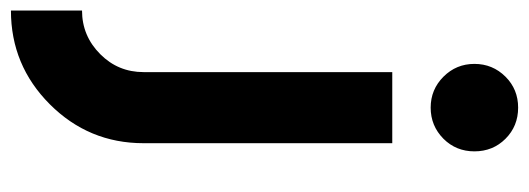

<svg xmlns="http://www.w3.org/2000/svg" viewBox="-390 -440 991 360"><g transform="rotate(90 106.0 -260.5)"><path d="M61.7 -500V-33.7Q61.7 13.9 28.2 47.4Q-6.1 81.7 -53.7 81.7V215Q49 215 122 142.1Q195 69.1 195 -33.7V-500ZM210.3 -654Q210.3 -688.7 186.7 -712.3Q163 -736 128.3 -736Q94 -736 70.3 -712.3Q46.3 -688.2 46.3 -654Q46.3 -620 70.3 -596Q94.3 -572 128.3 -572Q162.5 -572 186.7 -596Q210.3 -619.7 210.3 -654Z"/></g></svg>

Font: Unageo Variable
Style: Regular
Weight: 300
Designer: Richard Sepsi
Foundry: Richard Sepsi
Version: Version 2.200